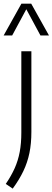

<svg xmlns="http://www.w3.org/2000/svg" viewBox="-46 -830 295 1080"><path d="M25.5 231 -13.5 204.5Q17.5 159 36.8 115.8Q56 72.5 65 24.2Q74 -24 74 -84V-541.5H130.5V-88.5Q130.5 -22.5 119.5 30.8Q108.5 84 85.5 132.2Q62.5 180.5 25.5 231ZM-25.5 -630.5 74.5 -809.5H129.5L229.5 -630.5H181.5L102 -778L22.5 -630.5Z"/></svg>

Font: Encode Sans Semi Condensed Light
Style: Regular
Weight: 300
Width: 4
Designer: Multiple Designers
Foundry: Impallari Type
Version: Version 3.000; ttfautohint (v1.8.3) -l 8 -r 50 -G 200 -x 14 